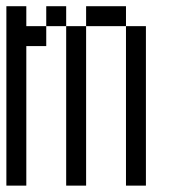

<svg xmlns="http://www.w3.org/2000/svg" viewBox="-20 -582 540 602"><path d="M0 -562.5H62.5V-500H125V-437.5H62.5V0H0ZM187.5 -500H250V0H187.5ZM375 -500H437.5V0H375ZM125 -562.5H187.5V-500H125ZM250 -562.5H375V-500H250Z"/></svg>

Font: HE실루아
Style: regular
Weight: 500
Monospace: yes
Designer: Taeyun An (WindowsTiger)
Version: v1